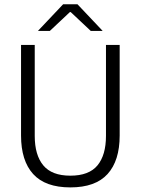

<svg xmlns="http://www.w3.org/2000/svg" viewBox="-20 -844 642 876"><path d="M301 11Q186.5 11 131.2 -50Q76 -111 76 -225.5V-639H138.5V-224Q138.5 -136.5 177.5 -89.5Q216.5 -42.5 301 -42.5Q386 -42.5 424.8 -89.5Q463.5 -136.5 463.5 -224V-639H526V-225.5Q526 -111 470.8 -50Q415.5 11 301 11ZM268 -824.5H333.5L447.5 -704V-703H394L302.5 -789H299L207.5 -703H154V-704Z"/></svg>

Font: Anek Telugu Medium Light
Style: Regular
Weight: 300
Version: Version 1.003